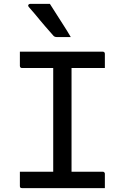

<svg xmlns="http://www.w3.org/2000/svg" viewBox="-20 -965 640 985"><path d="M347 -47H250L253 -72Q253 -91 253 -112Q253 -133 253 -152Q253 -214 253 -276.5Q253 -339 253 -401.5Q253 -464 253 -527Q253 -590 253 -653H352L347 -628Q347 -612 347 -593.5Q347 -575 347 -558Q347 -494 347 -430Q347 -366 347 -302Q347 -238 347 -174.5Q347 -111 347 -47ZM518 0H93Q90 0 88 -0.5Q86 -1 84.5 -2.5Q83 -4 82.5 -6Q82 -8 82 -11Q82 -24 82 -35.5Q82 -47 82 -59Q82 -71 82 -84H507Q511 -84 513 -82.5Q515 -81 516.5 -79Q518 -77 518 -73Q518 -60 518 -48Q518 -36 518 -24.5Q518 -13 518 0ZM82 -700H507Q512 -700 515 -697Q518 -694 518 -689Q518 -679 518 -670Q518 -661 518 -652.5Q518 -644 518 -635Q518 -626 518 -616H93Q88 -616 85 -619Q82 -622 82 -627Q82 -637 82 -646Q82 -655 82 -663.5Q82 -672 82 -681Q82 -690 82 -700ZM236 -945Q256 -914 273 -887Q290 -860 307.5 -833Q325 -806 343 -775Q331 -775 321 -775Q311 -775 299 -775Q287 -775 270 -775Q264 -775 259.5 -777.5Q255 -780 253 -783Q229 -810 213.5 -828Q198 -846 185.5 -861Q173 -876 159.5 -892.5Q146 -909 127 -930Q123 -935 125.5 -940Q128 -945 134 -945Q155 -945 168.5 -945Q182 -945 197 -945Q212 -945 236 -945Z"/></svg>

Font: RecMonoLinear Nerd Font Mono
Style: Regular
Weight: 400
Monospace: yes
Version: Version 1.085; ttfautohint (v1.8.4.7-5d5b);Nerd Fonts 3.2.1